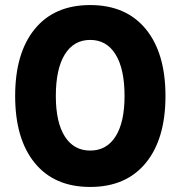

<svg xmlns="http://www.w3.org/2000/svg" viewBox="-20 -730 715 760"><path d="M337 10Q195 10 117.5 -85Q40 -180 40 -350Q40 -520 117.5 -615Q195 -710 337 -710Q479 -710 557 -615Q635 -520 635 -350Q635 -180 557 -85Q479 10 337 10ZM337 -134Q402 -134 437.5 -190Q473 -246 473 -350Q473 -457 437.5 -514.5Q402 -572 337 -572Q272 -572 236.5 -514.5Q201 -457 201 -350Q201 -246 236.5 -190Q272 -134 337 -134Z"/></svg>

Font: Lexend Deca
Style: Bold
Weight: 700
Designer: Bonnie Shaver-Troup, Thomas Jockin
Foundry: Lexend
Version: Version 1.008; ttfautohint (v1.8.4.7-5d5b)